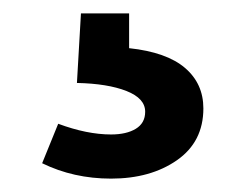

<svg xmlns="http://www.w3.org/2000/svg" viewBox="-20 -20 362 287"><path d="M43 224 67 165Q110 181 146 181Q169 181 183 172.5Q197 164 197 147Q197 127 169 116Q141 105 95 104L101 0H173V52Q229 58 256.5 81.5Q284 105 284 142Q284 192 244.5 219.5Q205 247 146 247Q90 247 43 224Z"/></svg>

Font: Bitter Pro SemiBold
Style: Regular
Weight: 600
Designer: Sol Matas, and Bitter project Authors
Foundry: Sol Matas
Version: Version 1.010